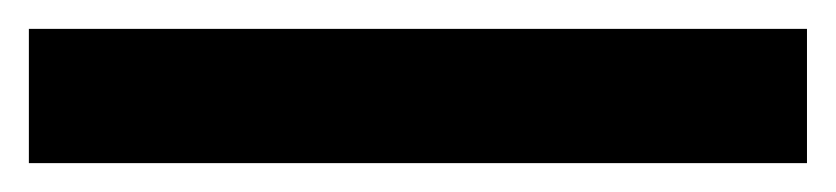

<svg xmlns="http://www.w3.org/2000/svg" viewBox="-20 68 579 133"><path d="M539 88V181H0V88Z"/></svg>

Font: Elaine Sans Medium
Style: Regular
Weight: 500
Designer: Wei Huang
Foundry: Wei Huang
Version: Version 2.001;PS 002.001;hotconv 1.0.88;makeotf.lib2.5.64775